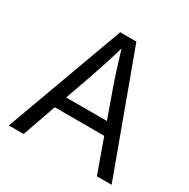

<svg xmlns="http://www.w3.org/2000/svg" viewBox="-164 -876 1006 1024"><g transform="rotate(30 339.0 -364.0)"><path d="M22.9 0 288.6 -727.5H388.2L655.8 0H564.9L406.2 -443.8Q391.6 -484.4 373.3 -541.7Q355 -599.1 328.6 -687H347.2Q321.3 -598.6 302.5 -540.5Q283.7 -482.4 270 -443.8L113.8 0ZM154.3 -206.5V-282.2H523.9V-206.5Z"/></g></svg>

Font: V-Inter
Style: Regular-375
Weight: 375
Designer: Rasmus Andersson
Foundry: rsms
Version: Version 4.000;git-4146feb